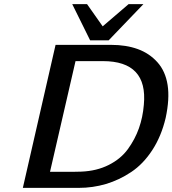

<svg xmlns="http://www.w3.org/2000/svg" viewBox="-20 -913 838 933"><path d="M331 -893H403L479 -785L605 -893H677L508 -717H418ZM91 0 250 -695H520Q593 -695 649.5 -674.5Q706 -654 745 -610.5Q784 -567 794.5 -500Q805 -433 785 -340Q764 -251 720 -183.5Q676 -116 617.5 -77Q559 -38 495 -19Q431 0 362 0ZM223 -78H330Q338 -78 353 -78.5Q368 -79 375 -79Q450 -82 508.5 -111.5Q567 -141 601.5 -188.5Q636 -236 655 -289.5Q674 -343 679 -404Q699 -616 480 -616H347Z"/></svg>

Font: Coval
Style: Medium Italic
Weight: 500
Foundry: Context Ltd
Version: Version 001.000